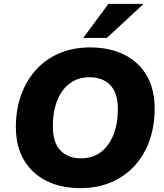

<svg xmlns="http://www.w3.org/2000/svg" viewBox="-20 -961 847 992"><path d="M396 11Q295 11 220 -26.5Q145 -64 103.5 -134.5Q62 -205 62 -305Q62 -396 89.5 -471.5Q117 -547 167.5 -602Q218 -657 288.5 -686.5Q359 -716 445 -716Q547 -716 622 -678.5Q697 -641 738 -570.5Q779 -500 779 -401Q779 -309 752 -233.5Q725 -158 674 -103Q623 -48 552.5 -18.5Q482 11 396 11ZM398 -143Q459 -143 501 -175Q543 -207 566 -264.5Q589 -322 589 -397Q589 -481 549.5 -521.5Q510 -562 442 -562Q383 -562 340.5 -530Q298 -498 275.5 -441Q253 -384 253 -308Q253 -225 292 -184Q331 -143 398 -143ZM410 -765 540 -941H722L532 -765Z"/></svg>

Font: Nunito Sans 12pt Black
Style: Italic
Weight: 900
Italic angle: -9°
Designer: Vernon Adams
Foundry: Vernon Adams
Version: Version 3.101;gftools[0.9.27]